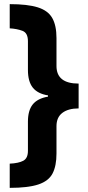

<svg xmlns="http://www.w3.org/2000/svg" viewBox="-20 -742 423 928"><path d="M27 49Q70 47 92.5 35Q115 23 115 -13V-154Q115 -208 138 -237Q161 -266 212 -275V-281Q162 -289 138.5 -318.5Q115 -348 115 -404V-543Q115 -583 88.5 -593Q62 -603 27 -605V-722Q113 -722 162.5 -706.5Q212 -691 232.5 -655Q253 -619 253 -558V-423Q253 -338 360 -338V-218Q310 -218 281.5 -196.5Q253 -175 253 -132V0Q253 60 234 96.5Q215 133 165.5 149.5Q116 166 27 166Z"/></svg>

Font: Noto Sans Lao Condensed ExtraBold
Style: Regular
Weight: 800
Width: 3
Designer: Monotype Design Team
Foundry: Monotype Imaging Inc.
Version: Version 2.003; ttfautohint (v1.8.4.7-5d5b)